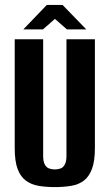

<svg xmlns="http://www.w3.org/2000/svg" viewBox="-20 -751 447 783"><path d="M204 12Q168 12 138 7Q108 2 86 -14Q64 -30 52 -61.5Q40 -93 40 -147V-591H156V-114Q156 -93 162.5 -80.5Q169 -68 180 -64Q191 -60 204 -60Q216 -60 227 -64Q238 -68 244.5 -80.5Q251 -93 251 -114V-591H367V-147Q367 -94 355 -62Q343 -30 321.5 -14Q300 2 269.5 7Q239 12 204 12ZM75 -631 171 -731H235L332 -631H253L204 -674L155 -631Z"/></svg>

Font: Alumni Sans
Style: Bold
Weight: 700
Designer: Robert E. Leuschke
Foundry: Robert E. Leuschke
Version: Version 1.018